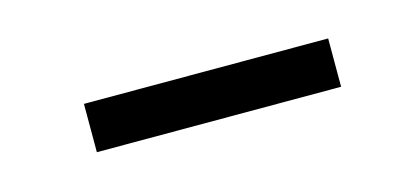

<svg xmlns="http://www.w3.org/2000/svg" viewBox="-25 -709 424 195"><g transform="rotate(-15 187.5 -611.5)"><path d="M62.5 -636.7V-585.9H319.3V-636.7Z"/></g></svg>

Font: Batang
Style: Regular
Weight: 400
Version: Version 2.21